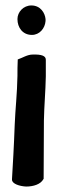

<svg xmlns="http://www.w3.org/2000/svg" viewBox="-20 -672 218 704"><path d="M24 -13C24 2 52 11 76 12C102 12 129 4 139 -15L140 -16V-17C140 -82 141 -155 141 -230C142 -285 147 -337 148 -392V-453C148 -467 133 -473 100 -472C80 -472 63 -460 45 -454V-451C44 -432 44 -413 44 -394C43 -330 36 -269 34 -216C31 -132 27 -67 24 -16ZM44 -602C44 -571 63 -544 97 -544C125 -544 145 -568 147 -595V-602C145 -624 129 -652 95 -652C66 -652 44 -628 44 -602Z"/></svg>

Font: Vapor
Style: Sbd
Weight: 600
Foundry: Cannot Into Space Fonts
Version: Version 0.179